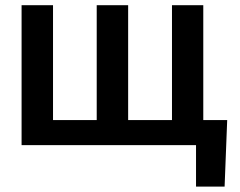

<svg xmlns="http://www.w3.org/2000/svg" viewBox="-20 -548 905 725"><path d="M180.2 -528.3V-94.7H345.2V-528.3H463.9V-94.7H629.4V-528.3H747.6V-94.7H837.9L828.1 156.7H720.2V0H61.5V-528.3Z"/></svg>

Font: Roboto Medium
Style: Regular
Weight: 500
Designer: Google
Version: Version 2.134; 2016; ttfautohint (v1.6)